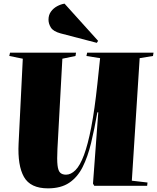

<svg xmlns="http://www.w3.org/2000/svg" viewBox="-20 -1019 862 1053"><path d="M703 -28 789 -18 787 0H497L490 -12L519 -403H514Q498 -311 479.5 -234.5Q461 -158 433 -102.5Q405 -47 359.5 -16.5Q314 14 243 14Q147 14 111.5 -48.5Q76 -111 82 -232L105 -697L31 -712L35 -730H397L394 -712L322 -697L295 -202Q292 -143 295.5 -112.5Q299 -82 310.5 -71.5Q322 -61 342 -61Q369 -61 394 -86Q419 -111 440.5 -168.5Q462 -226 480.5 -321.5Q499 -417 514 -558L529 -700L454 -712L458 -730H822L819 -712L746 -700ZM518 -795 511 -784 312 -836Q272 -847 259 -868Q246 -889 246 -911Q246 -937 259.5 -955.5Q273 -974 293.5 -985Q314 -996 334 -999Z"/></svg>

Font: Literata 72pt Black
Style: Italic
Weight: 900
Italic angle: -2°
Designer: Latin by Veronika Burian and Jose Scaglione. Greek by Irene Vlachou. Cyrillic by Vera Evstafieva
Foundry: TypeTogether
Version: Version 3.002